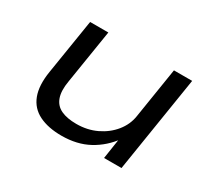

<svg xmlns="http://www.w3.org/2000/svg" viewBox="-104 -665 932 849"><g transform="rotate(30 362.5 -240.5)"><path d="M281 9Q213 9 166.5 -14Q120 -37 101.5 -85.5Q83 -134 95 -209L140 -490H233L189 -215Q180 -163 191.5 -130.5Q203 -98 233.5 -83.5Q264 -69 312 -69Q368 -69 414 -91Q460 -113 490 -150Q520 -187 527 -232L568 -490H661L583 0H494L511 -112H519Q478 -55 419 -23Q360 9 281 9Z"/></g></svg>

Font: Nunito Sans 10pt Expanded
Style: Italic
Weight: 400
Width: 7
Italic angle: -9°
Designer: Vernon Adams
Foundry: Vernon Adams
Version: Version 3.101;gftools[0.9.27]